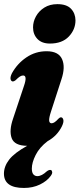

<svg xmlns="http://www.w3.org/2000/svg" viewBox="-28 -712 394 950"><path d="M219 -496.5Q179 -496.5 157.2 -519.2Q135.5 -542 135.5 -576.5Q135.5 -605 150 -631.2Q164.5 -657.5 191.5 -674.5Q218.5 -691.5 256 -691.5Q301.5 -691.5 323.2 -668.8Q345 -646 345.5 -611.5Q345.5 -566 312.5 -531.2Q279.5 -496.5 219 -496.5ZM224.5 -160.5Q214 -128.5 215.2 -115.2Q216.5 -102 227.5 -102Q241 -102 261 -124.5Q268 -131.5 273.5 -131.5Q282 -131.5 285.2 -120Q288.5 -108.5 278.5 -87.5Q255 -39.5 207.5 -13.5Q167.5 17 148.5 54.8Q129.5 92.5 129.5 122Q129.5 142 137.2 150.8Q145 159.5 156.5 159.5Q168 159.5 179.8 153.2Q191.5 147 202 137Q215.5 126 224.5 129.5Q229 131.5 230.2 139.2Q231.5 147 222.5 159Q204.5 184 169.5 201Q134.5 218 90.5 218Q-8 218 -8.5 147.5Q-8.5 111.5 17.2 78Q43 44.5 106.5 9.5Q43.5 9 29.8 -28.5Q16 -66 37 -126L90.5 -286.5Q108.5 -338.5 86.5 -338.5Q79 -338.5 70.8 -333.5Q62.5 -328.5 48.5 -314.5Q41 -309 36 -309Q27.5 -309 24.5 -319.5Q21.5 -330 31 -349.5Q57.5 -397.5 102.5 -428Q147.5 -458.5 202.5 -458.5Q261.5 -458.5 279 -419.5Q296.5 -380.5 276 -319.5Z"/></svg>

Font: Fraunces 144pt Soft Black
Style: Italic
Weight: 900
Italic angle: -16°
Version: Version 1.000;[b76b70a41]